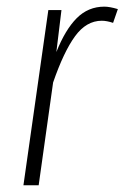

<svg xmlns="http://www.w3.org/2000/svg" viewBox="-20 -552 371 572"><path d="M291 -532.2Q306.6 -532.2 331.1 -524.9L316.9 -483.9Q297.9 -490.2 283.2 -490.2Q237.3 -490.2 203.6 -444.1Q169.9 -397.9 138.2 -306.2L95.2 0H49.8L124 -522H163.1L147.9 -397Q174.3 -463.4 208.5 -497.8Q242.7 -532.2 291 -532.2Z"/></svg>

Font: Fira Sans Compressed ExtraLight
Style: Italic
Weight: 250
Width: 3
Italic angle: -8°
Designer: Carrois Corporate & Edenspiekermann AG
Foundry: Carrois Corporate GbR & Edenspiekermann AG
Version: Version 4.203;PS 004.203;hotconv 1.0.88;makeotf.lib2.5.64775